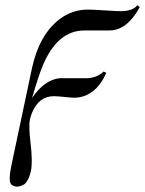

<svg xmlns="http://www.w3.org/2000/svg" viewBox="-20 -471 543 719"><path d="M503.4 -444.8Q460 -363.8 399.4 -357.4Q393.1 -356.9 386.7 -356.9H295.9Q194.3 -356.9 139.2 -223.1Q123 -183.6 100.1 -104Q146 -171.9 203.6 -178.2H306.6Q342.3 -179.2 368.2 -203.1L377.9 -198.2Q347.7 -127.9 291 -109.9Q275.9 -105.5 261.2 -105Q247.6 -105 221.7 -107.9Q194.8 -110.8 181.6 -110.8Q126 -110.8 100.1 -49.3Q94.7 -36.1 91.8 -22.9Q86.9 0 94.2 62.5Q103 137.2 95.7 169.9Q87.9 203.6 72.8 217.8Q58.1 227.5 44.4 228Q28.8 227.1 21.5 219.2Q10.7 205.6 22.9 147.5L99.1 -212.9Q126 -339.8 202.6 -398.9Q250 -434.6 307.6 -435.1Q329.6 -435.1 372.6 -432.1Q414.6 -429.2 436 -429.2Q477.5 -430.2 494.1 -451.2Z"/></svg>

Font: Linux Biolinum Capitals O
Style: Italic Samll Caps
Weight: 400
Italic angle: -12°
Designer: Philipp H. Poll
Foundry: Philipp H. Poll
Version: Version 0.6.2